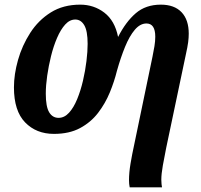

<svg xmlns="http://www.w3.org/2000/svg" viewBox="-20 -566 866 826"><path d="M538 240Q535 226 535 209Q535 177 541.5 138Q548 99 557 58L636 -322Q641 -346 644.5 -367.5Q648 -389 648 -408Q648 -465 610 -465Q583 -465 560 -438Q537 -411 518 -364.5Q499 -318 483 -261Q472 -216 452.5 -168.5Q433 -121 402 -80.5Q371 -40 324.5 -15Q278 10 212 10Q136 10 88 -39.5Q40 -89 40 -190Q40 -246 57.5 -308Q75 -370 110 -424.5Q145 -479 198.5 -512.5Q252 -546 325 -546Q384 -546 429 -511.5Q474 -477 488 -407Q521 -472 564 -509Q607 -546 672 -546Q730 -546 761 -513.5Q792 -481 792 -421Q792 -404 789.5 -384.5Q787 -365 779 -329L695 70Q687 109 680.5 146Q674 183 674 207Q674 219 675 226.5Q676 234 677 240ZM232 -59Q257 -59 277 -81Q297 -103 312 -139.5Q327 -176 337 -219Q347 -262 352 -303.5Q357 -345 357 -377Q357 -433 342.5 -457.5Q328 -482 304 -482Q280 -482 260.5 -460.5Q241 -439 225.5 -403Q210 -367 199.5 -324.5Q189 -282 183 -240Q177 -198 177 -163Q177 -107 191.5 -83Q206 -59 232 -59Z"/></svg>

Font: Noto Serif Condensed
Style: Bold Italic
Weight: 700
Width: 3
Italic angle: -12°
Designer: Monotype Design Team
Foundry: Monotype Imaging Inc.
Version: Version 2.014